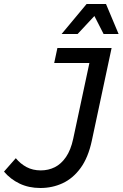

<svg xmlns="http://www.w3.org/2000/svg" viewBox="-30 -930 613 960"><path d="M-10 -72 49 -139Q72 -111 103 -94.5Q134 -78 174 -78Q212 -78 244 -94Q276 -110 300 -145Q324 -180 336 -236L417 -615H241L257 -690H528L429 -226Q411 -142 373 -90Q335 -38 283.5 -14Q232 10 172 10Q114 10 68 -12Q22 -34 -10 -72ZM278 -760 403 -910H500L563 -760H488L442 -850L358 -760Z"/></svg>

Font: Radio Canada
Style: Italic
Weight: 400
Italic angle: -12°
Designer: Charles Daoud, Etienne Aubert Bonn, Alexandre Saumier Demers, Jacques Le Bailly
Foundry: Radio-Canada
Version: Version 2.104;gftools[0.9.28.dev5+ged2979d]